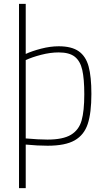

<svg xmlns="http://www.w3.org/2000/svg" viewBox="-20 -750 555 1000"><path d="M79 -730H114V-469Q146 -484 194 -496.5Q242 -509 286 -509Q353 -509 390 -483Q427 -457 441.5 -404Q456 -351 456 -261Q456 -162 437 -104.5Q418 -47 369 -19Q320 9 228 9Q176 9 114 3V230H79ZM419 -259Q419 -339 408.5 -385.5Q398 -432 369.5 -454.5Q341 -477 286 -477Q242 -477 194 -464.5Q146 -452 114 -437V-29Q182 -23 227 -23Q308 -23 349.5 -48Q391 -73 405 -122.5Q419 -172 419 -259Z"/></svg>

Font: Cairo ExtraLight
Style: Regular
Weight: 275
Designer: Mohamed Gaber, Accademia di Belle Arti di Urbino and others
Foundry: Kief Type Foundry, Accademia di Belle Arti di Urbino and others
Version: Version 3.011